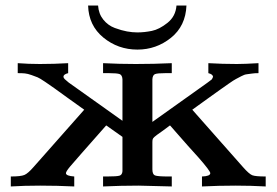

<svg xmlns="http://www.w3.org/2000/svg" viewBox="-20 -673 998 693"><path d="M298 -653H334Q336 -623 353 -602Q370 -581 394.5 -572Q419 -563 438.5 -559.5Q458 -556 476 -556Q501 -556 528 -561.5Q555 -567 584.5 -590.5Q614 -614 617 -653H653Q650 -579 597 -536.5Q544 -494 476 -494Q406 -494 353 -537.5Q300 -581 298 -653ZM19 0V-36Q55 -36 68 -41.5Q81 -47 101 -70L284 -277Q257 -296 222.5 -321Q188 -346 175.5 -355Q163 -364 143 -377.5Q123 -391 115.5 -394Q108 -397 94 -402Q80 -407 70 -408Q60 -409 44 -409V-445Q83 -442 124 -442Q175 -442 226 -445V-409Q210 -405 209 -397L210 -392L214 -387L228 -375L422 -237V-387Q421 -402 412 -405.5Q403 -409 373 -409H352V-445Q410 -442 470 -442Q536 -442 600 -445V-409H577Q548 -409 539.5 -405.5Q531 -402 530 -387V-233L728 -374L744 -386L747 -391L749 -396Q748 -405 732 -409V-445Q783 -442 835 -442Q862 -442 913 -445V-409Q899 -409 889.5 -407.5Q880 -406 871 -405Q862 -404 851 -398Q840 -392 832 -388Q824 -384 805.5 -371Q787 -358 773.5 -348.5Q760 -339 729.5 -317Q699 -295 674 -277L857 -70Q879 -45 890.5 -40.5Q902 -36 939 -36V0Q885 -3 831 -3Q769 -3 709 0V-36Q739 -37 739 -48Q739 -56 696 -105Q686 -116 659 -146Q620 -190 594 -220H593Q580 -210 566 -200Q552 -190 547 -186.5Q542 -183 537 -178.5Q532 -174 531 -170Q530 -166 530 -159V-62Q530 -44 539 -40Q548 -36 588 -36H600V0Q492 -3 480 -3Q416 -3 352 0V-36H366Q402 -36 411.5 -39Q421 -42 422 -55V-179L364 -220H363Q249 -91 233.5 -72.5Q218 -54 218 -48Q218 -38 248 -36V0Q186 -3 125 -3Q67 -3 19 0Z"/></svg>

Font: CMU Serif
Style: Bold
Weight: 700
Version: Version 0.7.0